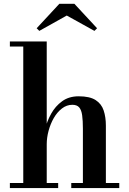

<svg xmlns="http://www.w3.org/2000/svg" viewBox="-20 -962 660 982"><path d="M30.5 0V-26H99V-724H30.5V-750H219V-26H277.5V0ZM344.5 0V-26H404V-303Q404 -345 400.2 -372.2Q396.5 -399.5 385 -412.8Q373.5 -426 350 -426Q321 -426 296.8 -407.2Q272.5 -388.5 255.2 -358.5Q238 -328.5 228.5 -293.2Q219 -258 219 -224L200 -223Q200 -257 210 -299.2Q220 -341.5 241.5 -380.2Q263 -419 297.8 -444.2Q332.5 -469.5 382.5 -469.5Q439 -469.5 469 -450.2Q499 -431 510.2 -397Q521.5 -363 521.5 -319.5V-26H590V0ZM181 -804 167.5 -817.5 283.5 -942.5H360.5L476.5 -817.5L463 -804L321.5 -882.5Z"/></svg>

Font: Bodoni Moda SC 9pt SemiBold
Style: Regular
Weight: 600
Designer: Owen Earl
Foundry: indestructible type
Version: Version 2.005